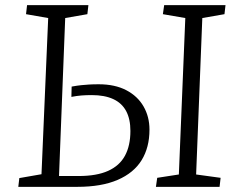

<svg xmlns="http://www.w3.org/2000/svg" viewBox="-20 -725 915 745"><path d="M167 -655 81 -670 85 -705H323L319 -670L233 -655L209 -42H285Q355 -42 399.5 -62Q444 -82 465 -121Q486 -160 486 -217Q486 -263 469.5 -294Q453 -325 419.5 -340.5Q386 -356 336 -356Q314 -356 295.5 -354.5Q277 -353 257 -349L258 -389Q280 -393 295 -394.5Q310 -396 325.5 -397Q341 -398 363 -398Q426 -398 470 -375Q514 -352 537 -312Q560 -272 560 -222Q560 -153 529.5 -103.5Q499 -54 436.5 -27Q374 0 280 0H51L55 -34L141 -49ZM699 -655 612 -670 617 -705H855L851 -670L765 -655L741 -48L836 -35L832 0H585L590 -35L674 -48Z"/></svg>

Font: Literata 24pt Light
Style: Italic
Weight: 300
Italic angle: -2°
Designer: Latin by Veronika Burian and Jose Scaglione. Greek by Irene Vlachou. Cyrillic by Vera Evstafieva
Foundry: TypeTogether
Version: Version 3.103;gftools[0.9.29]